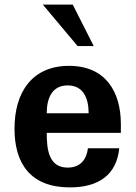

<svg xmlns="http://www.w3.org/2000/svg" viewBox="-20 -800 592 834"><path d="M43 -241C43 -89 113 14 284 14C411 14 487 -43 498 -156H362C356 -108 330 -72 274 -72C191 -72 183 -152 183 -223H505V-261C505 -401 439 -514 280 -514C120 -514 43 -400 43 -241ZM183 -308C183 -375 207 -429 274 -429C341 -429 365 -375 365 -308ZM387 -600 296 -780H166L317 -600Z"/></svg>

Font: Perun
Style: Bold
Weight: 700
Foundry: Copyright (c) Stefan Peev, Context Ltd, 2016
Version: Version 1.089